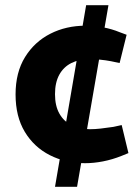

<svg xmlns="http://www.w3.org/2000/svg" viewBox="-20 -720 532 740"><path d="M192 0 312 -700H398L277 0ZM308 -91Q233 -91 172 -122Q111 -153 75.5 -212Q40 -271 40 -356Q40 -441 76.5 -500Q113 -559 174 -590Q235 -621 310 -621Q345 -621 378.5 -614.5Q412 -608 441 -596L468 -586L441 -477L408 -484Q387 -488 366 -490Q345 -492 325 -492Q285 -492 255 -477Q225 -462 208.5 -432Q192 -402 192 -357Q192 -312 209 -282Q226 -252 256.5 -237Q287 -222 327 -222Q346 -222 368 -224.5Q390 -227 417 -231L449 -238L475 -130L448 -119Q413 -105 377 -98Q341 -91 308 -91Z"/></svg>

Font: REM SemiBold
Style: Regular
Weight: 600
Designer: Octavio Pardo
Foundry: Ashler Design
Version: Version 1.005;gftools[0.9.28]